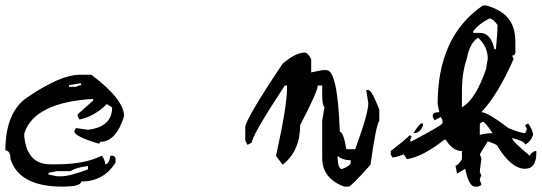

<svg xmlns="http://www.w3.org/2000/svg" viewBox="-20 -694 2015 714"><path d="M275.4 -416H319.8Q441.4 -324.2 441.4 -262.2Q412.1 -166.5 352.1 -166.5Q352.1 -160.2 345.7 -160.2Q259.8 -186 255.9 -204.6L262.2 -217.8L307.1 -211.4Q397 -222.2 397 -294.4L377.4 -307.1Q331.5 -261.2 275.4 -249.5L269 -262.2V-269L326.2 -319.8V-326.2Q107.4 -313 70.3 -198.2V-185.5Q81.5 -83 166.5 -83H191.9Q295.9 -83 358.4 -115.2Q371.1 -99.1 371.1 -83Q385.7 -83 390.6 -115.2H397Q409.7 -113.3 409.7 -102.5V-89.8Q366.2 -19 281.7 -19Q281.7 0 211.4 0Q51.8 0 19 -102.5Q19 -134.3 0 -134.3Q0 -277.8 83 -333Q205.6 -416 275.4 -416ZM236.8 -377.4V-371.1H262.2Q274.9 -377.4 281.7 -377.4V-383.8H275.4ZM243.2 -57.6H191.9L160.2 -51.3V-44.9L191.9 -38.6H211.4Q237.8 -38.6 307.1 -64V-76.7Q258.8 -70.3 243.2 -57.6Z M1112.8 -498.5Q1124.5 -498.5 1137.2 -474.1V-424.8L1178.2 -433.1H1194.3Q1235.4 -433.1 1243.7 -204.1Q1256.8 -204.1 1268.1 -139.2H1300.8Q1349.6 -271 1349.6 -310.5L1341.8 -359.4H1349.6Q1362.3 -359.4 1390.6 -286.1V-245.1Q1377.4 -225.6 1357.9 -81.5Q1285.6 0 1276.4 0H1259.8Q1178.2 -30.8 1178.2 -106.4V-245.1L1186.5 -294.4Q1178.2 -307.6 1178.2 -335V-376H1161.6Q1161.6 -353.5 1096.2 -229Q1096.2 -132.3 1031.2 -81.5L1006.3 -114.3Q1047.4 -297.9 1047.4 -367.7V-376H1039.1Q916.5 -189.5 916.5 -163.6L900.4 -155.3L892.1 -171.4V-220.7Q892.1 -249.5 1031.2 -457.5Q1080.1 -498.5 1112.8 -498.5ZM1235.4 -114.3V-106.4Q1237.3 -65.4 1251.5 -65.4Q1284.2 -77.6 1284.2 -89.8V-98.1Q1253.9 -98.1 1235.4 -114.3Z M1788.1 -673.8Q1854.5 -654.8 1878.4 -613.8Q1896.5 -584.5 1896.5 -535.6V-499.5Q1896.5 -487.3 1884.3 -487.3L1890.1 -475.1Q1832 -342.3 1770 -276.9Q1793 -276.9 1872.1 -216.8Q1919.4 -198.7 1932.6 -198.7L1938.5 -210.4V-216.8L1932.6 -228.5L1944.3 -234.9Q1962.4 -208 1962.4 -192.4Q1954.1 -167.5 1932.6 -156.2Q1932.6 -168.5 1884.3 -180.7Q1884.3 -168.9 1950.7 -114.3Q1950.7 -123 1968.8 -132.3H1974.6V-126.5Q1974.6 -66.4 1932.6 -66.4Q1881.3 -66.4 1830.1 -150.4Q1830.1 -156.2 1793.9 -168.5L1764.2 -120.1Q1770 -108.9 1770 -102.1Q1764.2 -59.6 1764.2 -54.2L1770 -42Q1764.2 -30.3 1764.2 -23.9Q1770 -12.2 1770 -5.9L1757.8 0H1746.1Q1723.6 0 1710 -66.4L1679.7 -48.3L1673.8 -78.1Q1683.1 -78.1 1697.8 -102.1V-132.3Q1663.6 -132.3 1637.7 -174.3H1631.8Q1552.7 -111.3 1493.2 -102.1L1481.4 -120.1Q1450.7 -108.4 1439 -108.4L1433.1 -120.1V-132.3Q1482.9 -170.4 1505.4 -192.4Q1505.4 -186.5 1511.2 -186.5L1505.4 -174.3V-168.5H1511.2Q1618.2 -225.6 1625.5 -234.9V-246.6L1619.6 -258.8L1595.7 -246.6L1589.4 -258.8V-264.6Q1589.4 -276.9 1613.8 -276.9L1607.4 -306.6Q1607.4 -559.1 1775.9 -673.8ZM1739.7 -577.6V-571.8H1764.2Q1805.7 -571.8 1818.4 -511.2H1824.2Q1830.1 -571.3 1830.1 -601.6Q1812 -625.5 1800.3 -625.5Q1759.8 -605 1739.7 -577.6ZM1757.8 -553.7Q1726.1 -533.7 1715.8 -475.1Q1697.8 -425.3 1697.8 -349.1V-294.9Q1749 -323.7 1788.1 -439Q1788.1 -443.8 1793.9 -475.1Q1793.9 -521 1757.8 -553.7ZM1764.2 -228.5V-192.4Q1787.1 -198.7 1812 -198.7Q1783.7 -240.7 1775.9 -240.7Q1764.2 -238.8 1764.2 -228.5ZM1547.4 -234.9H1553.2V-228.5Q1543.5 -198.7 1517.6 -198.7Q1540 -234.9 1547.4 -234.9Z"/></svg>

Font: Otrack
Style: Regular
Weight: 400
Designer: Sodina
Foundry: Sodina
Version: Version 2.10 June 16, 2016